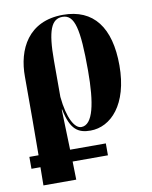

<svg xmlns="http://www.w3.org/2000/svg" viewBox="-86 -614 717 905"><g transform="rotate(-10 272.0 -161.0)"><path d="M6 140H49L48 227H205L203 140H372V83H201L195 -110H197C217 -10 254 11 312 11C409 11 499 -81 499 -268C499 -450 424 -549 278 -549C112 -549 50 -424 51 -292V-90L50 83H6ZM272 -13C240 -13 209 -67 199 -170V-344C199 -488 221 -540 274 -540C332 -540 349 -470 349 -270C349 -114 328 -13 272 -13Z"/></g></svg>

Font: Noto Serif Display ExtraCondensed ExtraBold
Style: Regular
Weight: 800
Width: 2
Designer: Monotype Design Team
Foundry: Monotype Imaging Inc.
Version: Version 2.009